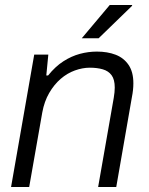

<svg xmlns="http://www.w3.org/2000/svg" viewBox="-20 -743 593 763"><path d="M24 0 116 -526H172L164 -443H171Q200 -479 232 -499.5Q264 -520 297.5 -529Q331 -538 365 -538Q407 -538 439.5 -525.5Q472 -513 491 -485Q510 -457 510 -412Q510 -399 508.5 -385Q507 -371 504 -356L442 0H370L432 -354Q434 -365 435 -376Q436 -387 436 -395Q436 -427 423.5 -444Q411 -461 388.5 -467.5Q366 -474 337 -474Q308 -474 277.5 -463Q247 -452 221 -429.5Q195 -407 175.5 -373.5Q156 -340 148 -296L96 0ZM305 -591 416 -723H505V-720L372 -591Z"/></svg>

Font: Archivo SemiBold Light
Style: Italic
Weight: 300
Italic angle: -10°
Version: Version 2.001